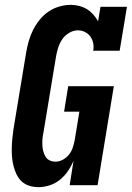

<svg xmlns="http://www.w3.org/2000/svg" viewBox="-20 -763 543 791"><path d="M139 8Q119 8 101 2.5Q83 -3 69.5 -15.5Q56 -28 48 -45Q40 -62 35.5 -80Q31 -98 29.5 -117Q28 -136 28.5 -155.5Q29 -175 31 -194.5Q33 -214 36 -234L88 -548Q92 -571 98.5 -594Q105 -617 116 -639Q127 -661 143 -681Q159 -701 179.5 -715Q200 -729 224 -736Q248 -743 271 -743Q289 -743 306.5 -738.5Q324 -734 338.5 -725Q353 -716 364.5 -703Q376 -690 384 -675L394 -735H503L473 -554H364Q367 -570 364 -585Q361 -600 352.5 -612Q344 -624 330.5 -631Q317 -638 301 -638Q283 -638 265.5 -628Q248 -618 237 -602Q226 -586 220 -567.5Q214 -549 211 -531L159 -217Q156 -204 155 -191Q154 -178 154.5 -165.5Q155 -153 158 -141Q161 -129 167 -118.5Q173 -108 184 -102.5Q195 -97 208 -97Q224 -97 239 -105Q254 -113 264.5 -126.5Q275 -140 280 -155.5Q285 -171 288 -187L307 -303H244L261 -408H449L382 0H267L283 -101Q274 -79 260 -58.5Q246 -38 227 -22.5Q208 -7 184.5 0.5Q161 8 139 8Z"/></svg>

Font: Iosevka Curly Slab Extrabold
Style: Italic
Weight: 800
Italic angle: -9°
Monospace: yes
Designer: Belleve Invis
Foundry: Belleve Invis
Version: Version 22.1.2; ttfautohint (v1.8.4)